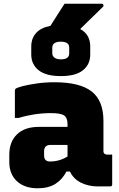

<svg xmlns="http://www.w3.org/2000/svg" viewBox="-20 -1002 640 1032"><path d="M327 -982H527Q533 -982 535.5 -976Q538 -970 533 -965Q510 -942 491.5 -924.5Q473 -907 454.5 -888.5Q436 -870 411 -846Q465 -817 465 -752V-709Q465 -656 426 -624.5Q387 -593 307 -593Q227 -593 187.5 -624.5Q148 -656 148 -709V-752Q148 -795 173.5 -824Q199 -853 251 -863Q270 -893 288.5 -922Q307 -951 327 -982ZM307 -778Q261 -778 261 -745V-715Q261 -701 273 -692Q285 -683 307 -683Q352 -683 352 -715V-745Q352 -761 343 -768Q332 -778 307 -778ZM536 -352V-190Q536 -176 547 -173Q551 -171 555 -171H583V-11Q583 0 572 0H505Q456 0 415.5 -20Q375 -40 356 -80H337Q315 -37 277.5 -13.5Q240 10 182 10Q112 10 71 -28Q30 -66 30 -131V-170Q30 -240 71.5 -280Q113 -320 189 -320H343V-334Q343 -369 324.5 -381.5Q306 -394 254 -394Q166 -394 80 -368H60V-514Q60 -521 63 -524Q70 -531 101.5 -539Q133 -547 178.5 -553.5Q224 -560 272 -560Q409 -560 472.5 -510.5Q536 -461 536 -352ZM217 -166Q217 -134 249 -134Q300 -134 343 -161V-223H251Q234 -223 225 -214Q217 -204 217 -190Z"/></svg>

Font: Recursive Sn Lnr St Blk
Style: Regular
Weight: 900
Version: Version 1.079;hotconv 1.0.112;makeotfexe 2.5.65598; ttfautoh